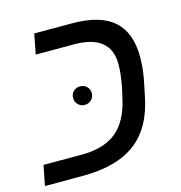

<svg xmlns="http://www.w3.org/2000/svg" viewBox="-104 -683 722 766"><g transform="rotate(-15 257.0 -299.5)"><path d="M145 0H-11.2L4.9 -83H163.1Q254.9 -83 306.4 -125.2Q357.9 -167.5 377.9 -257.8L388.2 -304.2Q397.9 -356.4 397.9 -394Q397.9 -516.1 247.1 -516.1H88.9L105 -599.1H261.2Q377.4 -599.1 433.1 -549.6Q488.8 -500 488.8 -399.9Q488.8 -356 480 -308.1L466.8 -244.1Q442.9 -119.1 364.3 -59.6Q285.6 0 145 0ZM188 -310.5Q188 -326.2 199.2 -337.2Q210.4 -348.1 226.1 -348.1Q242.7 -348.1 253.9 -337.2Q265.1 -326.2 265.1 -310.5Q265.1 -293.5 253.9 -282.5Q242.7 -271.5 226.1 -271.5Q210.4 -271.5 199.2 -282.5Q188 -293.5 188 -310.5Z"/></g></svg>

Font: Liberation Sans
Style: Italic
Weight: 400
Italic angle: -12°
Designer: Steve Matteson
Foundry: Ascender Corporation
Version: Version 2.1.5